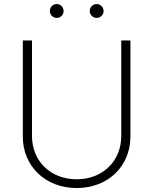

<svg xmlns="http://www.w3.org/2000/svg" viewBox="-20 -930 767 961"><path d="M363.8 11.2C520.5 11.2 632.8 -98.1 632.8 -246.6V-727.5H586.9V-249C586.9 -124.5 494.6 -32.7 363.8 -32.7C232.4 -32.7 140.1 -124.5 140.1 -249V-727.5H94.2V-246.6C94.2 -98.1 207 11.2 363.8 11.2ZM463.9 -840.3C482.9 -840.3 498.5 -856 498.5 -875C498.5 -894 482.9 -909.7 463.9 -909.7C444.8 -909.7 429.2 -894 429.2 -875C429.2 -856 444.8 -840.3 463.9 -840.3ZM264.2 -840.3C283.2 -840.3 298.3 -856 298.3 -875C298.3 -894 283.2 -909.7 264.2 -909.7C244.6 -909.7 229.5 -894 229.5 -875C229.5 -856 244.6 -840.3 264.2 -840.3Z"/></svg>

Font: Raveo ExtraLight
Style: Regular
Weight: 200
Designer: Jakub Foglar, Rasmus Andersson (Inter)
Foundry: Jakubfoglar.com
Version: Version 1.100;Glyphs 3.2.3 (3260)